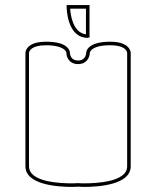

<svg xmlns="http://www.w3.org/2000/svg" viewBox="-20 -698 614 755"><path d="M265 23C219 23 94 19 94 -44V-490C95 -496 101 -520 161 -520C205 -520 225 -510 234 -502C241 -496 241 -490 241 -490C241 -475 251 -446 287 -446C323 -446 333 -475 333 -490C334 -495 341 -520 413 -520C480 -520 480 -490 480 -490V-44C480 19 354 23 308 23C295 23 288 22 287 22C285 22 277 23 265 23ZM494 -490C494 -493 492 -534 413 -534C373 -534 344 -526 329 -511C319 -501 319 -491 319 -490C319 -489 318 -460 287 -460C259 -460 255 -483 255 -490C255 -491 255 -501 245 -511C230 -527 200 -534 161 -534C82 -534 80 -493 80 -490V-44C80 30 211 37 264 37C277 37 285 36 287 36C293 36 298 37 310 37C363 37 494 30 494 -44ZM318 -563C267 -569 257 -640 256 -664H318ZM332 -678H242V-671C242 -670 242 -641 252 -611C265 -571 290 -549 325 -549C327 -551 330 -551 332 -549Z"/></svg>

Font: Platiipus Light
Style: Light
Weight: 400
Version: Version 001.000